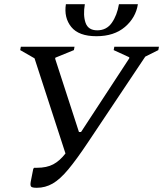

<svg xmlns="http://www.w3.org/2000/svg" viewBox="-20 -882 775 912"><path d="M398 -206Q344 -125 304.5 -77.5Q265 -30 230 -10Q195 10 155 10Q132 10 127.5 4Q123 -2 126 -19L138 -80L142 -85H155Q202 -85 233 -101.5Q264 -118 291 -153L144 -605L76 -644L79 -660H334L331 -644L243 -608L242 -603L355 -255H365L594 -605V-610L520 -644L523 -660H735L732 -644L670 -613ZM293 -862H383Q374 -809 386.5 -773.5Q399 -738 442 -738Q486 -738 511 -773.5Q536 -809 545 -862H635Q625 -798 573.5 -754Q522 -710 438 -710Q354 -710 318.5 -754Q283 -798 293 -862Z"/></svg>

Font: Spectral Medium
Style: Italic
Weight: 500
Italic angle: -10°
Designer: Jean-Baptiste Levee
Foundry: Production Type
Version: Version 2.001